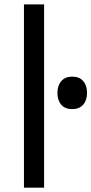

<svg xmlns="http://www.w3.org/2000/svg" viewBox="-20 -860 419 880"><path d="M182.1 -839.8V0H89.8V-839.8ZM378.9 -434.1Q378.9 -400.4 361.1 -380.1Q343.3 -359.9 311 -359.9Q278.3 -359.9 260.7 -380.1Q243.2 -400.4 243.2 -434.1Q243.2 -467.8 261 -488.3Q278.8 -508.8 311 -508.8Q343.8 -508.8 361.3 -488.5Q378.9 -468.3 378.9 -434.1Z"/></svg>

Font: Sinkin Sans 400 Regular
Style: Regular
Weight: 400
Designer: Keith Bates
Foundry: K-Type
Version: Sinkin Sans (version 1.0)  by Keith Bates   •   © 2014   www